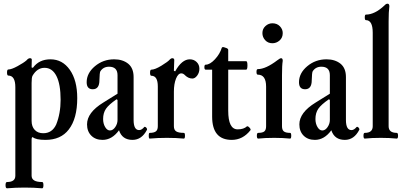

<svg xmlns="http://www.w3.org/2000/svg" viewBox="-20 -746 2188 1039"><path d="M18 273Q10 273 10 256Q10 239 18 239Q63 239 63 205V-274Q63 -337 25 -337Q18 -337 18 -353.5Q18 -370 25 -370Q42 -370 75 -388Q108 -406 123 -419Q133 -431 142 -431Q152 -431 152 -423Q151 -409 151 -381L158 -379Q191 -425 253 -425Q318 -425 358 -368Q398 -311 398 -215Q398 -104 352 -45Q309 11 226 11Q174 11 157 -4Q151 -4 151 10V205Q151 239 208 239Q215 239 215 256Q215 273 208 273Q163 269 113 269Q64 269 18 273ZM214 -25Q262 -25 284 -72Q308 -132 308 -206Q308 -290 285.5 -334.5Q263 -379 221 -379Q181 -379 156 -336Q151 -327 151 -297V-92Q151 -61 168 -43Q185 -25 214 -25Z M535 11Q497 11 474 -12Q451 -35 451 -73Q451 -137 539 -191L616 -239V-339Q616 -385 570 -385Q539 -385 523 -360Q519 -353 518 -312Q518 -263 482 -263Q449 -263 449 -301Q449 -350 493.5 -387.5Q538 -425 598 -425Q644 -425 674 -401Q703 -377 703 -329V-97Q703 -42 733 -42Q747 -42 761 -59Q763 -61 767.5 -58.5Q772 -56 774.5 -51Q777 -46 775 -43Q747 11 697 11Q641 11 624 -41Q586 11 535 11ZM575 -40Q591 -40 603.5 -58Q616 -76 616 -97V-205L611 -209Q569 -180 553.5 -157.5Q538 -135 538 -102Q538 -77 549 -58.5Q560 -40 575 -40Z M790 4Q785 4 785 -11.5Q785 -27 790 -27Q813 -27 823.5 -35Q834 -43 834 -63V-278Q834 -336 799 -336Q792 -336 792 -352.5Q792 -369 799 -369Q818 -369 853.5 -390.5Q889 -412 900 -425Q906 -431 912 -431Q923 -431 923 -421Q921 -383 921 -363L928 -360Q964 -425 1007 -425Q1029 -425 1044 -410.5Q1059 -396 1059 -374Q1059 -353 1047 -337Q1035 -321 1021 -321Q1000 -321 982 -338Q972 -349 961 -349Q944 -349 932.5 -320.5Q921 -292 921 -250V-63Q921 -43 933.5 -35Q946 -27 975 -27Q981 -27 981 -11.5Q981 4 975 4Q934 0 883 0Q833 0 790 4Z M1234 11Q1128 11 1128 -115V-369H1093Q1086 -369 1086 -382.5Q1086 -396 1093 -396Q1116 -396 1143 -425Q1170 -454 1180 -487Q1183 -495 1199 -488Q1215 -484 1215 -476V-415H1312Q1319 -415 1319 -392Q1319 -369 1312 -369H1215V-147Q1215 -46 1266 -46Q1299 -46 1316 -62Q1321 -65 1330 -55.5Q1339 -46 1335 -41Q1294 11 1234 11Z M1454 -512Q1430 -512 1415 -528.5Q1400 -545 1400 -567Q1400 -590 1416.5 -605Q1433 -620 1454 -620Q1479 -620 1494.5 -604Q1510 -588 1510 -567Q1510 -542 1493 -527Q1476 -512 1454 -512ZM1377 4Q1370 4 1370 -11.5Q1370 -27 1377 -27Q1401 -27 1410.5 -35Q1420 -43 1420 -63V-277Q1420 -342 1375 -342Q1368 -342 1368 -357Q1368 -372 1375 -372Q1418 -372 1481 -420Q1495 -431 1501 -431Q1510 -431 1510 -417Q1506 -392 1506 -339V-63Q1506 -43 1516 -35Q1526 -27 1550 -27Q1556 -27 1556 -11.5Q1556 4 1550 4Q1510 0 1464 0Q1414 0 1377 4Z M1684 11Q1646 11 1623 -12Q1600 -35 1600 -73Q1600 -137 1688 -191L1765 -239V-339Q1765 -385 1719 -385Q1688 -385 1672 -360Q1668 -353 1667 -312Q1667 -263 1631 -263Q1598 -263 1598 -301Q1598 -350 1642.5 -387.5Q1687 -425 1747 -425Q1793 -425 1823 -401Q1852 -377 1852 -329V-97Q1852 -42 1882 -42Q1896 -42 1910 -59Q1912 -61 1916.5 -58.5Q1921 -56 1923.5 -51Q1926 -46 1924 -43Q1896 11 1846 11Q1790 11 1773 -41Q1735 11 1684 11ZM1724 -40Q1740 -40 1752.5 -58Q1765 -76 1765 -97V-205L1760 -209Q1718 -180 1702.5 -157.5Q1687 -135 1687 -102Q1687 -77 1698 -58.5Q1709 -40 1724 -40Z M1954 4Q1947 4 1947 -11.5Q1947 -27 1954 -27Q1997 -27 1997 -63V-569Q1997 -637 1960 -637Q1954 -637 1954 -652Q1954 -667 1960 -667Q2008 -667 2061 -717Q2069 -726 2077 -726Q2087 -726 2087 -712Q2083 -682 2083 -630V-63Q2083 -27 2127 -27Q2134 -27 2134 -11.5Q2134 4 2127 4Q2087 0 2041 0Q1991 0 1954 4Z"/></svg>

Font: Junicode Cond Medium
Style: Regular
Weight: 500
Width: 3
Designer: Peter S. Baker
Version: Version 2.201